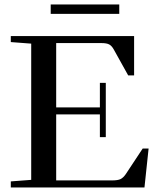

<svg xmlns="http://www.w3.org/2000/svg" viewBox="-20 -821 685 841"><path d="M202.1 -760.3V-801.3H502.4V-760.3ZM27.3 0V-26.4L116.7 -33.2V-629.9L27.3 -636.7V-663.1H567.4V-490.7H541.5L478.5 -604Q469.7 -620.1 458.5 -626.2Q447.3 -632.3 424.8 -632.3H226.1V-350.6H417.5V-458H443.4V-220.2H417.5V-319.8H226.1V-30.8H472.2Q496.1 -30.8 508.1 -36.6Q520 -42.5 530.8 -58.1L605 -170.4H630.9L612.8 0Z"/></svg>

Font: Elstob 14pt Medium
Style: Regular
Weight: 500
Designer: Peter S. Baker
Version: Version 1.015